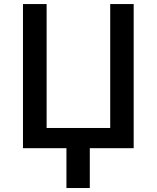

<svg xmlns="http://www.w3.org/2000/svg" viewBox="-20 -734 777 951"><path d="M642.1 0H424.8V197.3H309.1V0H93.8V-713.9H210.9V-100.1H525.9V-713.9H642.1Z"/></svg>

Font: Open Sans SemiBold
Style: Regular
Weight: 600
Designer: Monotype Design Team
Foundry: Monotype Imaging Inc.
Version: Version 3.003; ttfautohint (v1.8.4)